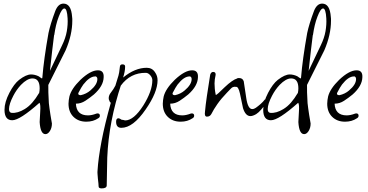

<svg xmlns="http://www.w3.org/2000/svg" viewBox="-20 -654 2044 1065"><path d="M232 90Q204 90 200 23L203 -33Q206 -75 199 -84Q90 13 48 13Q5 13 5 -45Q5 -87 32 -139Q58 -189 86 -211Q125 -241 152 -241Q173 -241 194 -231Q196 -230 198.5 -228Q201 -226 204 -224Q211 -219 212 -219Q215 -219 215 -225Q219 -275 227.5 -336.5Q236 -398 249 -471Q254 -495 263.5 -526Q273 -557 287 -594Q303 -634 332 -634Q375 -634 380 -560Q381 -555 381 -549.5Q381 -544 381 -539Q381 -461 344 -375L248 -183Q247 -149 251 -82Q252 -72 254.5 -53.5Q257 -35 260 -16Q263 3 265.5 16.5Q268 30 268 31Q268 55 257 72.5Q246 90 232 90ZM257 -261 324 -402Q344 -443 350.5 -480.5Q357 -518 355 -552Q352 -607 337 -607Q323 -607 306 -562Q297 -539 291 -513.5Q285 -488 281 -460L280 -459Q276 -427 270 -377.5Q264 -328 257 -261ZM44 -28Q78 -25 117 -49Q140 -63 159.5 -85.5Q179 -108 196 -137H197Q200 -151 200 -164Q200 -219 160 -219Q131 -219 96 -183Q71 -156 54 -123Q30 -77 30 -49Q30 -30 44 -28Z M459 21Q415 21 387.5 -6Q360 -33 360 -79Q360 -89 361.5 -99Q363 -109 365 -119Q376 -162 426 -211Q482 -264 523 -264Q557 -264 555 -226Q554 -177 501 -130Q478 -111 453.5 -95Q429 -79 402 -79H401Q404 -14 468 -14Q489 -14 515 -24Q517 -25 521 -25Q534 -25 534 -12Q534 -3 525 2Q497 21 459 21ZM428 -126Q459 -133 481 -152Q520 -185 520 -215V-217Q520 -224 515 -228Q510 -232 508 -230Q477 -230 442 -185Q437 -178 430 -166.5Q423 -155 415 -139Q414 -137 414 -135Q414 -126 428 -126Z M544 391Q527 391 527 380Q527 375 526 364Q525 353 523 337Q522 323 521 311.5Q520 300 521 293Q525 225 543 130.5Q561 36 595 -85Q588 -86 588 -94Q583 -99 583 -109Q583 -123 591.5 -135.5Q600 -148 609 -160L620 -179L631 -215Q638 -235 641 -252.5Q644 -270 645 -284Q646 -297 659 -297Q674 -297 674 -285Q674 -270 671 -255Q668 -240 663 -224Q729 -278 794 -278Q824 -278 840 -253Q854 -233 854 -209Q854 -142 788 -47Q718 55 653 55Q624 55 624 21Q624 2 637 2Q643 2 654 10Q659 11 664 11.5Q669 12 674 14Q722 14 775 -69Q825 -149 825 -209Q825 -223 813.5 -236.5Q802 -250 789 -250Q703 -251 650 -179L637 -138Q574 73 574 269L573 323L572 374Q572 391 544 391Z M982 21Q938 21 910.5 -6Q883 -33 883 -79Q883 -89 884.5 -99Q886 -109 888 -119Q899 -162 949 -211Q1005 -264 1046 -264Q1080 -264 1078 -226Q1077 -177 1024 -130Q1001 -111 976.5 -95Q952 -79 925 -79H924Q927 -14 991 -14Q1012 -14 1038 -24Q1040 -25 1044 -25Q1057 -25 1057 -12Q1057 -3 1048 2Q1020 21 982 21ZM951 -126Q982 -133 1004 -152Q1043 -185 1043 -215V-217Q1043 -224 1038 -228Q1033 -232 1031 -230Q1000 -230 965 -185Q960 -178 953 -166.5Q946 -155 938 -139Q937 -137 937 -135Q937 -126 951 -126Z M1128 -7Q1113 -7 1117 -34Q1120 -69 1127.5 -120.5Q1135 -172 1146 -240Q1151 -255 1162 -255Q1176 -255 1176 -242Q1176 -241 1176 -238.5Q1176 -236 1175 -233Q1173 -224 1171.5 -213.5Q1170 -203 1170 -191Q1170 -177 1171.5 -161Q1173 -145 1177 -127Q1183 -127 1226 -170Q1269 -211 1296 -219V-220Q1299 -221 1302 -221Q1305 -221 1307 -221Q1326 -221 1332 -203L1346 -110Q1355 -49 1379 -49Q1389 -49 1399 -56Q1413 -66 1426 -77.5Q1439 -89 1449 -102Q1455 -104 1457 -104Q1464 -104 1464 -95Q1464 -89 1456 -79Q1443 -63 1429 -46.5Q1415 -30 1401 -21Q1382 -10 1369 -10Q1342 -10 1328 -54L1311 -135Q1302 -176 1288 -172Q1287 -172 1285.5 -172.5Q1284 -173 1282 -173Q1278 -173 1272.5 -171Q1267 -169 1262 -164L1238 -139Q1207 -107 1186 -77Q1165 -47 1152 -21Q1144 -7 1128 -7Z M1667 90Q1639 90 1635 23L1638 -33Q1641 -75 1634 -84Q1525 13 1483 13Q1440 13 1440 -45Q1440 -87 1467 -139Q1493 -189 1521 -211Q1560 -241 1587 -241Q1608 -241 1629 -231Q1631 -230 1633.5 -228Q1636 -226 1639 -224Q1646 -219 1647 -219Q1650 -219 1650 -225Q1654 -275 1662.5 -336.5Q1671 -398 1684 -471Q1689 -495 1698.5 -526Q1708 -557 1722 -594Q1738 -634 1767 -634Q1810 -634 1815 -560Q1816 -555 1816 -549.5Q1816 -544 1816 -539Q1816 -461 1779 -375L1683 -183Q1682 -149 1686 -82Q1687 -72 1689.5 -53.5Q1692 -35 1695 -16Q1698 3 1700.5 16.5Q1703 30 1703 31Q1703 55 1692 72.5Q1681 90 1667 90ZM1692 -261 1759 -402Q1779 -443 1785.5 -480.5Q1792 -518 1790 -552Q1787 -607 1772 -607Q1758 -607 1741 -562Q1732 -539 1726 -513.5Q1720 -488 1716 -460L1715 -459Q1711 -427 1705 -377.5Q1699 -328 1692 -261ZM1479 -28Q1513 -25 1552 -49Q1575 -63 1594.5 -85.5Q1614 -108 1631 -137H1632Q1635 -151 1635 -164Q1635 -219 1595 -219Q1566 -219 1531 -183Q1506 -156 1489 -123Q1465 -77 1465 -49Q1465 -30 1479 -28Z M1894 21Q1850 21 1822.5 -6Q1795 -33 1795 -79Q1795 -89 1796.5 -99Q1798 -109 1800 -119Q1811 -162 1861 -211Q1917 -264 1958 -264Q1992 -264 1990 -226Q1989 -177 1936 -130Q1913 -111 1888.5 -95Q1864 -79 1837 -79H1836Q1839 -14 1903 -14Q1924 -14 1950 -24Q1952 -25 1956 -25Q1969 -25 1969 -12Q1969 -3 1960 2Q1932 21 1894 21ZM1863 -126Q1894 -133 1916 -152Q1955 -185 1955 -215V-217Q1955 -224 1950 -228Q1945 -232 1943 -230Q1912 -230 1877 -185Q1872 -178 1865 -166.5Q1858 -155 1850 -139Q1849 -137 1849 -135Q1849 -126 1863 -126Z"/></svg>

Font: Square Peg
Style: Regular
Weight: 400
Designer: Robert E. Leuschke
Foundry: Robert E. Leuschke
Version: Version 1.010; ttfautohint (v1.8.4.7-5d5b)